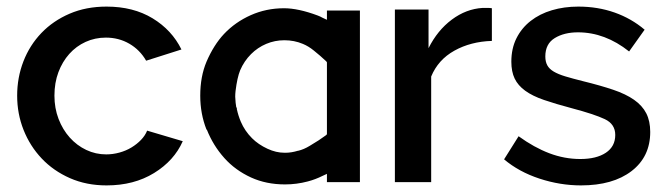

<svg xmlns="http://www.w3.org/2000/svg" viewBox="-20 -552 2021 582"><path d="M32 -262Q32 -317 51 -366Q70 -415 105.5 -452Q141 -489 191 -510.5Q241 -532 303 -532Q384 -532 442.5 -496.5Q501 -461 530 -402L423 -368Q404 -401 372 -419.5Q340 -438 301 -438Q268 -438 239.5 -425Q211 -412 190 -388.5Q169 -365 157 -333Q145 -301 145 -262Q145 -224 157.5 -191.5Q170 -159 191.5 -135Q213 -111 241.5 -97.5Q270 -84 302 -84Q322 -84 342 -89.5Q362 -95 378.5 -105Q395 -115 407.5 -128Q420 -141 426 -156L534 -124Q508 -65 447 -27.5Q386 10 303 10Q242 10 192 -12Q142 -34 106.5 -71.5Q71 -109 51.5 -158Q32 -207 32 -262Z M844 7Q787 7 741 -14Q693 -36 660 -73Q626 -111 607 -159H606Q587 -207 587 -262Q587 -320 606 -365Q628 -416 659 -449Q693 -485 740 -506Q787 -527 841 -527Q884 -527 943 -505Q951 -502 958 -498L971 -492V-520H1071V0H971V-25L958 -19Q936 -8 913 -2Q879 7 844 7ZM697 -222 698 -221Q702 -202 710 -183Q722 -155 744 -133Q763 -114 791 -101Q817 -89 842 -89Q844 -89 846 -89Q863 -89 883 -95H884Q901 -99 919 -110Q948 -127 968 -142L971 -145V-363L969 -366Q951 -383 931 -399Q915 -412 898 -419Q872 -430 842 -430Q813 -430 787 -419Q761 -408 741 -388Q720 -367 708 -339Q699 -317 694 -276Q693 -267 693 -259Q694 -238 696 -228V-227L698 -225V-222Z M1471 -428Q1407 -426 1357.5 -398.5Q1308 -371 1287 -320V0H1177V-523H1279V-406Q1306 -460 1349.5 -492.5Q1393 -525 1443 -528Q1453 -528 1459.5 -528Q1466 -528 1471 -527Z M1741 10Q1678 10 1615.5 -10.5Q1553 -31 1508 -69L1552 -139Q1599 -105 1645 -87.5Q1691 -70 1739 -70Q1788 -70 1816.5 -89Q1845 -108 1845 -143Q1845 -176 1813 -191Q1781 -206 1713 -224Q1664 -237 1629 -249Q1594 -261 1572 -277Q1550 -293 1540 -314Q1530 -335 1530 -365Q1530 -405 1545.5 -436Q1561 -467 1588.5 -488.5Q1616 -510 1653 -521Q1690 -532 1733 -532Q1792 -532 1843 -514Q1894 -496 1934 -462L1887 -396Q1814 -454 1732 -454Q1690 -454 1661.5 -436.5Q1633 -419 1633 -381Q1633 -365 1639 -354Q1645 -343 1658.5 -335Q1672 -327 1693.5 -320.5Q1715 -314 1747 -306Q1800 -293 1838.5 -280Q1877 -267 1902 -249.5Q1927 -232 1939 -208.5Q1951 -185 1951 -152Q1951 -77 1894.5 -33.5Q1838 10 1741 10Z"/></svg>

Font: Oxford Sans SemiBold
Style: Regular
Weight: 600
Designer: Matt McInerney, Pablo Impallari, Rodrigo Fuenzalida
Foundry: Matt McInerney, Pablo Impallari, Rodrigo Fuenzalida
Version: Version 3.000g; ttfautohint (v1.5) -l 8 -r 28 -G 28 -x 14 -D